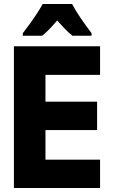

<svg xmlns="http://www.w3.org/2000/svg" viewBox="-20 -947 570 967"><path d="M50 0V-714H484V-570H209V-435H469V-292H209V-143H484V0ZM95 -780Q110 -799 129.5 -826Q149 -853 167 -880.5Q185 -908 195 -927H343Q360 -894 386.5 -855.5Q413 -817 441 -780V-767H345Q327 -781 308.5 -800Q290 -819 268 -844Q246 -818 227 -798.5Q208 -779 192 -767H95Z"/></svg>

Font: Noto Sans Mono Condensed Black
Style: Regular
Weight: 900
Width: 3
Designer: Monotype Design Team
Foundry: Monotype Imaging Inc.
Version: Version 2.014